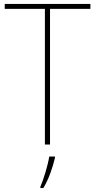

<svg xmlns="http://www.w3.org/2000/svg" viewBox="-20 -734 483 975"><path d="M234 0V-689H439V-714H4V-689H208V0ZM259 68V61H230C224 103 200 181 185 214V221H200C228 175 247 118 259 68Z"/></svg>

Font: Noto Sans Malayalam SemiCondensed Thin
Style: Regular
Weight: 100
Width: 4
Designer: Jelle Bosma - Monotype Design Team
Foundry: Monotype Imaging Inc.
Version: Version 2.104